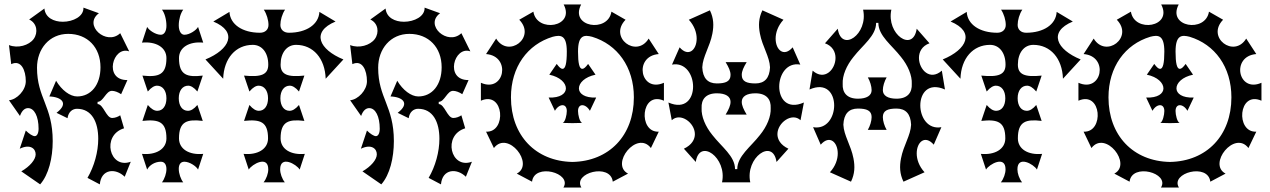

<svg xmlns="http://www.w3.org/2000/svg" viewBox="-20 -788 5664 856"><path d="M159 34C197 -9 215 -84 215 -159C215 -315 145 -351 145 -486C145 -570 200 -637 284 -637C370 -637 428 -577 428 -488C428 -410 386 -358 324 -358C292 -358 255 -386 230 -428L200 -358C255 -356 288 -327 232 -285L281 -261C285 -290 304 -303 323 -303C390 -303 418 -243 418 -169C418 -111 400 -46 370 5L425 34C431 -35 495 -40 536 0L563 -67C468 -32 431 -185 533 -216L516 -274C506 -267 492 -262 480 -262C453 -262 441 -324 415 -324V-334C441 -334 452 -383 479 -383C491 -383 507 -377 520 -368L548 -431C440 -430 483 -585 556 -559L516 -640C455 -582 349 -676 421 -729L352 -754C354 -715 306 -691 260 -691C220 -691 182 -709 178 -750L110 -701C145 -685 151 -643 130 -614C109 -586 60 -571 20 -587L30 -502C74 -523 95 -475 95 -426C95 -385 55 -344 20 -341L69 -271C78 -297 92 -306 105 -306C133 -306 152 -269 152 -214C152 -194 145 -181 135 -181C126 -181 110 -191 95 -206L68 -125C114 -147 139 -126 139 -100C139 -76 113 -46 75 -24Z M797 25C786 11 777 -14 777 -35C777 -53 784 -67 802 -67C825 -67 855 -47 863 -32L886 -102C824 -96 778 -123 778 -171C778 -248 815 -257 884 -249L860 -320C844 -301 830 -294 818 -294C793 -294 777 -316 777 -350C777 -384 794 -406 819 -406C830 -406 844 -399 860 -380L884 -451C815 -443 778 -452 778 -529C778 -577 824 -604 886 -598L863 -668C855 -653 825 -633 802 -633C787 -633 777 -650 777 -675C777 -701 785 -729 797 -745H702C714 -730 722 -701 722 -673C722 -649 712 -633 697 -633C674 -633 644 -653 636 -668L613 -598C675 -604 722 -577 722 -529C722 -455 688 -443 615 -451L639 -380C655 -399 669 -406 680 -406C705 -406 722 -384 722 -350C722 -316 706 -294 681 -294C669 -294 655 -301 639 -320L615 -249C688 -257 722 -245 722 -171C722 -123 675 -96 613 -102L636 -32C647 -53 672 -67 697 -67C715 -67 722 -52 722 -34C722 -15 714 9 702 25Z M1250 25C1237 9 1229 -15 1229 -33C1229 -97 1302 -56 1316 -32L1339 -102C1277 -96 1231 -123 1231 -171C1231 -248 1268 -257 1337 -249L1313 -320C1297 -301 1283 -294 1271 -294C1246 -294 1230 -316 1230 -350C1230 -384 1247 -406 1272 -406C1283 -406 1297 -399 1313 -380L1337 -451C1261 -443 1231 -456 1231 -500C1231 -553 1259 -588 1300 -588C1376 -588 1429 -528 1432 -437L1511 -523C1403 -567 1365 -646 1476 -692L1404 -735C1401 -679 1346 -642 1268 -642C1245 -642 1230 -656 1230 -677C1230 -698 1238 -726 1251 -745H1156C1169 -726 1177 -698 1177 -677C1177 -656 1162 -642 1139 -642C1061 -642 1006 -679 1003 -735L931 -692C1042 -646 1004 -567 896 -523L975 -437C978 -528 1031 -588 1107 -588C1148 -588 1176 -553 1176 -500C1176 -456 1146 -443 1068 -451L1092 -380C1108 -399 1122 -406 1133 -406C1158 -406 1175 -384 1175 -350C1175 -316 1159 -294 1134 -294C1122 -294 1108 -301 1092 -320L1068 -249C1141 -257 1175 -245 1175 -171C1175 -123 1128 -96 1066 -102L1089 -32C1103 -56 1176 -97 1176 -33C1176 -15 1168 9 1155 25Z M1680 34C1718 -9 1736 -84 1736 -159C1736 -315 1666 -351 1666 -486C1666 -570 1721 -637 1805 -637C1891 -637 1949 -577 1949 -488C1949 -410 1907 -358 1845 -358C1813 -358 1776 -386 1751 -428L1721 -358C1776 -356 1809 -327 1753 -285L1802 -261C1806 -290 1825 -303 1844 -303C1911 -303 1939 -243 1939 -169C1939 -111 1921 -46 1891 5L1946 34C1952 -35 2016 -40 2057 0L2084 -67C1989 -32 1952 -185 2054 -216L2037 -274C2027 -267 2013 -262 2001 -262C1974 -262 1962 -324 1936 -324V-334C1962 -334 1973 -383 2000 -383C2012 -383 2028 -377 2041 -368L2069 -431C1961 -430 2004 -585 2077 -559L2037 -640C1976 -582 1870 -676 1942 -729L1873 -754C1875 -715 1827 -691 1781 -691C1741 -691 1703 -709 1699 -750L1631 -701C1666 -685 1672 -643 1651 -614C1630 -586 1581 -571 1541 -587L1551 -502C1595 -523 1616 -475 1616 -426C1616 -385 1576 -344 1541 -341L1590 -271C1599 -297 1613 -306 1626 -306C1654 -306 1673 -269 1673 -214C1673 -194 1666 -181 1656 -181C1647 -181 1631 -191 1616 -206L1589 -125C1635 -147 1660 -126 1660 -100C1660 -76 1634 -46 1596 -24Z M2940 -419C2835 -372 2803 -538 2917 -547L2872 -616C2818 -527 2692 -621 2769 -700L2706 -736C2691 -640 2518 -667 2571 -768H2493C2546 -667 2373 -640 2358 -736L2295 -700C2372 -621 2246 -527 2192 -616L2147 -547C2261 -538 2229 -372 2124 -419V-339C2228 -385 2240 -196 2147 -201L2182 -128C2244 -209 2365 -56 2284 -14L2352 22C2362 -63 2532 -17 2492 48H2572C2532 -17 2702 -63 2712 22L2780 -14C2699 -56 2820 -209 2882 -128L2917 -201C2824 -196 2836 -385 2940 -339ZM2532 -66C2368 -69 2258 -184 2258 -354C2258 -490 2332 -590 2444 -624C2479 -633 2507 -633 2507 -558C2507 -506 2501 -481 2488 -481C2481 -481 2473 -488 2462 -503L2429 -455C2477 -445 2503 -418 2503 -394C2503 -371 2478 -351 2426 -353L2454 -294C2464 -311 2477 -319 2488 -319C2499 -319 2507 -310 2507 -293C2507 -276 2500 -245 2489 -240L2532 -239L2575 -240C2564 -245 2557 -276 2557 -293C2557 -310 2565 -319 2576 -319C2587 -319 2600 -311 2610 -294L2638 -353C2586 -351 2561 -371 2561 -394C2561 -418 2587 -445 2635 -455L2602 -503C2591 -488 2583 -481 2576 -481C2563 -481 2557 -506 2557 -558C2557 -633 2585 -633 2620 -624C2732 -590 2806 -490 2806 -354C2806 -184 2696 -69 2532 -66Z M3454 -402C3454 -454 3487 -511 3548 -500L3514 -577C3475 -532 3438 -565 3438 -616C3438 -642 3448 -673 3473 -700L3379 -742C3362 -707 3361 -674 3368 -638C3379 -580 3411 -536 3413 -488C3411 -440 3389 -416 3348 -416C3309 -416 3287 -425 3287 -454C3287 -471 3295 -488 3309 -511H3215C3229 -488 3237 -471 3237 -454C3237 -425 3215 -416 3176 -416C3135 -416 3113 -440 3111 -488C3113 -536 3145 -580 3156 -638C3163 -674 3162 -707 3145 -742L3051 -700C3076 -673 3086 -642 3086 -616C3086 -565 3049 -532 3010 -577L2976 -500C3037 -511 3070 -454 3070 -402C3070 -348 3035 -298 2960 -331L2975 -252C3013 -288 3078 -241 3078 -190C3078 -167 3065 -142 3029 -125L3082 -66C3098 -174 3223 -85 3199 25H3325C3301 -85 3426 -174 3442 -66L3495 -125C3459 -142 3446 -167 3446 -190C3446 -241 3511 -288 3549 -252L3564 -331C3489 -298 3454 -348 3454 -402ZM3368 -186C3327 -133 3267 -92 3267 -34H3257C3257 -92 3197 -133 3156 -186C3125 -224 3106 -269 3108 -306C3106 -344 3126 -372 3176 -372C3215 -372 3237 -358 3237 -334C3237 -318 3229 -300 3215 -277H3309C3295 -300 3287 -318 3287 -334C3287 -358 3309 -372 3348 -372C3398 -372 3418 -344 3416 -306C3418 -269 3399 -224 3368 -186Z M4083 -318C4083 -372 4118 -422 4193 -389L4179 -473C4126 -426 4077 -478 4077 -530C4077 -556 4090 -583 4124 -595L4067 -660C4051 -552 3930 -635 3954 -745H3828C3852 -635 3731 -552 3715 -660L3658 -595C3692 -583 3705 -556 3705 -530C3705 -478 3656 -426 3603 -473L3589 -389C3664 -422 3699 -372 3699 -318C3699 -266 3666 -210 3605 -221L3639 -143C3678 -188 3715 -155 3715 -104C3715 -78 3705 -47 3680 -20L3774 22C3791 -13 3792 -46 3785 -82C3774 -140 3742 -184 3740 -232C3742 -280 3764 -304 3805 -304C3844 -304 3866 -295 3866 -266C3866 -249 3859 -226 3849 -209H3933C3923 -226 3916 -249 3916 -266C3916 -295 3938 -304 3977 -304C4018 -304 4040 -280 4042 -232C4040 -184 4008 -140 3997 -82C3990 -46 3991 -13 4008 22L4102 -20C4077 -47 4067 -78 4067 -104C4067 -155 4104 -188 4143 -143L4177 -221C4116 -210 4083 -266 4083 -318ZM3977 -348C3938 -348 3916 -362 3916 -386C3916 -403 3923 -426 3933 -443H3849C3859 -426 3866 -403 3866 -386C3866 -362 3844 -348 3805 -348C3755 -348 3735 -376 3737 -414C3735 -451 3754 -496 3785 -534C3826 -587 3886 -628 3886 -686H3896C3896 -628 3956 -587 3997 -534C4028 -496 4047 -451 4045 -414C4047 -376 4027 -348 3977 -348Z M4537 25C4524 9 4516 -15 4516 -33C4516 -97 4589 -56 4603 -32L4626 -102C4564 -96 4518 -123 4518 -171C4518 -248 4555 -257 4624 -249L4600 -320C4584 -301 4570 -294 4558 -294C4533 -294 4517 -316 4517 -350C4517 -384 4534 -406 4559 -406C4570 -406 4584 -399 4600 -380L4624 -451C4548 -443 4518 -456 4518 -500C4518 -553 4546 -588 4587 -588C4663 -588 4716 -528 4719 -437L4798 -523C4690 -567 4652 -646 4763 -692L4691 -735C4688 -679 4633 -642 4555 -642C4532 -642 4517 -656 4517 -677C4517 -698 4525 -726 4538 -745H4443C4456 -726 4464 -698 4464 -677C4464 -656 4449 -642 4426 -642C4348 -642 4293 -679 4290 -735L4218 -692C4329 -646 4291 -567 4183 -523L4262 -437C4265 -528 4318 -588 4394 -588C4435 -588 4463 -553 4463 -500C4463 -456 4433 -443 4355 -451L4379 -380C4395 -399 4409 -406 4420 -406C4445 -406 4462 -384 4462 -350C4462 -316 4446 -294 4421 -294C4409 -294 4395 -301 4379 -320L4355 -249C4428 -257 4462 -245 4462 -171C4462 -123 4415 -96 4353 -102L4376 -32C4390 -56 4463 -97 4463 -33C4463 -15 4455 9 4442 25Z M5604 -419C5499 -372 5467 -538 5581 -547L5536 -616C5482 -527 5356 -621 5433 -700L5370 -736C5355 -640 5182 -667 5235 -768H5157C5210 -667 5037 -640 5022 -736L4959 -700C5036 -621 4910 -527 4856 -616L4811 -547C4925 -538 4893 -372 4788 -419V-339C4892 -385 4904 -196 4811 -201L4846 -128C4908 -209 5029 -56 4948 -14L5016 22C5026 -63 5196 -17 5156 48H5236C5196 -17 5366 -63 5376 22L5444 -14C5363 -56 5484 -209 5546 -128L5581 -201C5488 -196 5500 -385 5604 -339ZM5196 -66C5032 -69 4922 -184 4922 -354C4922 -490 4996 -590 5108 -624C5143 -633 5171 -633 5171 -558C5171 -506 5165 -481 5152 -481C5145 -481 5137 -488 5126 -503L5093 -455C5141 -445 5167 -418 5167 -394C5167 -371 5142 -351 5090 -353L5118 -294C5128 -311 5141 -319 5152 -319C5163 -319 5171 -310 5171 -293C5171 -276 5164 -245 5153 -240L5196 -239L5239 -240C5228 -245 5221 -276 5221 -293C5221 -310 5229 -319 5240 -319C5251 -319 5264 -311 5274 -294L5302 -353C5250 -351 5225 -371 5225 -394C5225 -418 5251 -445 5299 -455L5266 -503C5255 -488 5247 -481 5240 -481C5227 -481 5221 -506 5221 -558C5221 -633 5249 -633 5284 -624C5396 -590 5470 -490 5470 -354C5470 -184 5360 -69 5196 -66Z"/></svg>

Font: Malebolge Adversarial
Style: Regular
Weight: 400
Designer: Ariel Martín Pérez
Foundry: Tunera Type Foundry
Version: Version 0.007;hotconv 1.0.109;makeotfexe 2.5.65596